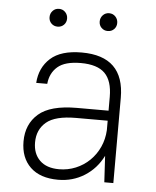

<svg xmlns="http://www.w3.org/2000/svg" viewBox="-50 -714 620 763"><g transform="rotate(5 260.0 -332.5)"><path d="M210 6Q138 6 99 -31.5Q60 -69 60 -134Q60 -203 107 -244Q154 -285 260 -285H386V-340Q386 -404 356 -434Q326 -464 260 -464Q197 -464 167.5 -438.5Q138 -413 134 -370H90Q94 -431 135.5 -468.5Q177 -506 260 -506Q430 -506 430 -340V0H394L388 -105Q362 -53 315 -23.5Q268 6 210 6ZM210 -36Q245 -36 276.5 -49Q308 -62 332 -85.5Q356 -109 370 -140Q384 -171 386 -207V-245H260Q177 -245 141.5 -215Q106 -185 106 -134Q106 -89 133 -62.5Q160 -36 210 -36ZM155 -600Q140 -600 130 -610Q120 -620 120 -635Q120 -650 130 -660.5Q140 -671 155 -671Q170 -671 180 -660.5Q190 -650 190 -635Q190 -620 180 -610Q170 -600 155 -600ZM355 -600Q340 -600 330 -610Q320 -620 320 -635Q320 -650 330 -660.5Q340 -671 355 -671Q370 -671 380 -660.5Q390 -650 390 -635Q390 -620 380 -610Q370 -600 355 -600Z"/></g></svg>

Font: Retni Sans Light
Style: Regular
Weight: 300
Designer: Vitaly Kuzmin
Foundry: ParaType Ltd.
Version: Version 1.00;March 2, 2019;FontCreator 11.5.0.2425 64-bit; t